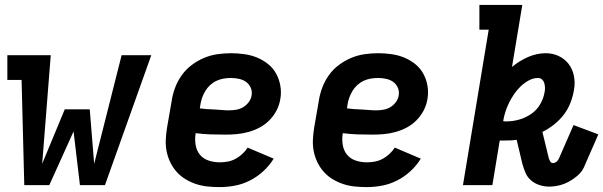

<svg xmlns="http://www.w3.org/2000/svg" viewBox="-20 -755 2460 783"><path d="M79 0 68 -429H10V-530H187L152 -87L244 -309H346L364 -87L476 -530H597L408 0H306L280 -219L181 0Z M876 8Q851 8 826.5 5.5Q802 3 779.5 -4.5Q757 -12 737 -24Q717 -36 701.5 -53Q686 -70 675.5 -91Q665 -112 660 -135.5Q655 -159 656 -183.5Q657 -208 661 -233L680 -343Q684 -370 694 -397Q704 -424 721 -448Q738 -472 762 -490Q786 -508 812.5 -519Q839 -530 867 -534Q895 -538 922 -538Q950 -538 977.5 -534Q1005 -530 1029 -520Q1053 -510 1073.5 -493.5Q1094 -477 1106.5 -454Q1119 -431 1123.5 -404Q1128 -377 1123 -350Q1119 -326 1107.5 -304Q1096 -282 1078 -264Q1060 -246 1038 -234.5Q1016 -223 992 -216.5Q968 -210 945 -208Q922 -206 898 -206Q868 -206 838 -207Q808 -208 778 -212Q774 -189 777.5 -165.5Q781 -142 794.5 -125Q808 -108 830 -100.5Q852 -93 876 -93Q892 -93 908.5 -96Q925 -99 940 -107Q955 -115 968 -127Q981 -139 990 -153L1096 -108Q1079 -80 1054 -57Q1029 -34 999.5 -19Q970 -4 938.5 2Q907 8 876 8ZM913 -305Q928 -305 943 -307.5Q958 -310 971 -317.5Q984 -325 994 -338Q1004 -351 1006 -366Q1009 -382 1002.5 -397Q996 -412 983.5 -421Q971 -430 954.5 -433.5Q938 -437 922 -437Q907 -437 892 -434.5Q877 -432 863 -425.5Q849 -419 837 -408Q825 -397 817 -383.5Q809 -370 804 -355.5Q799 -341 797 -327L795 -313Q809 -311 824 -310Q839 -309 854 -308.5Q869 -308 883.5 -306.5Q898 -305 913 -305Z M1476 8Q1451 8 1426.5 5.5Q1402 3 1379.5 -4.5Q1357 -12 1337 -24Q1317 -36 1301.5 -53Q1286 -70 1275.5 -91Q1265 -112 1260 -135.5Q1255 -159 1256 -183.5Q1257 -208 1261 -233L1280 -343Q1284 -370 1294 -397Q1304 -424 1321 -448Q1338 -472 1362 -490Q1386 -508 1412.5 -519Q1439 -530 1467 -534Q1495 -538 1522 -538Q1550 -538 1577.5 -534Q1605 -530 1629 -520Q1653 -510 1673.5 -493.5Q1694 -477 1706.5 -454Q1719 -431 1723.5 -404Q1728 -377 1723 -350Q1719 -326 1707.5 -304Q1696 -282 1678 -264Q1660 -246 1638 -234.5Q1616 -223 1592 -216.5Q1568 -210 1545 -208Q1522 -206 1498 -206Q1468 -206 1438 -207Q1408 -208 1378 -212Q1374 -189 1377.5 -165.5Q1381 -142 1394.5 -125Q1408 -108 1430 -100.5Q1452 -93 1476 -93Q1492 -93 1508.5 -96Q1525 -99 1540 -107Q1555 -115 1568 -127Q1581 -139 1590 -153L1696 -108Q1679 -80 1654 -57Q1629 -34 1599.5 -19Q1570 -4 1538.5 2Q1507 8 1476 8ZM1513 -305Q1528 -305 1543 -307.5Q1558 -310 1571 -317.5Q1584 -325 1594 -338Q1604 -351 1606 -366Q1609 -382 1602.5 -397Q1596 -412 1583.5 -421Q1571 -430 1554.5 -433.5Q1538 -437 1522 -437Q1507 -437 1492 -434.5Q1477 -432 1463 -425.5Q1449 -419 1437 -408Q1425 -397 1417 -383.5Q1409 -370 1404 -355.5Q1399 -341 1397 -327L1395 -313Q1409 -311 1424 -310Q1439 -309 1454 -308.5Q1469 -308 1483.5 -306.5Q1498 -305 1513 -305Z M2219 6Q2199 6 2179.5 -0.5Q2160 -7 2145.5 -19.5Q2131 -32 2123 -50.5Q2115 -69 2110 -88L2087 -185Q2075 -183 2063.5 -182.5Q2052 -182 2040 -182Q2035 -182 2029.5 -182Q2024 -182 2018 -182L1988 0H1868L1973 -634H1935V-735H2110L2068 -482Q2098 -507 2133.5 -522.5Q2169 -538 2206 -538Q2234 -538 2258.5 -526.5Q2283 -515 2299 -494Q2315 -473 2320.5 -445.5Q2326 -418 2321 -390Q2317 -364 2307 -337.5Q2297 -311 2280 -288.5Q2263 -266 2240.5 -248Q2218 -230 2192 -217L2218 -110Q2218 -110 2218 -110Q2218 -110 2218 -110Q2220 -103 2224 -96.5Q2228 -90 2235 -90Q2243 -90 2250 -96Q2257 -102 2260 -110L2319 -245L2420 -207L2361 -72Q2352 -53 2335 -38.5Q2318 -24 2299.5 -14Q2281 -4 2260.5 1Q2240 6 2219 6ZM2046 -260Q2072 -260 2098 -267.5Q2124 -275 2146.5 -290.5Q2169 -306 2183 -330Q2197 -354 2201 -380Q2203 -389 2202.5 -398.5Q2202 -408 2199.5 -416.5Q2197 -425 2190.5 -431Q2184 -437 2174 -437Q2155 -437 2136.5 -427Q2118 -417 2103 -402.5Q2088 -388 2076.5 -371Q2065 -354 2056 -336Q2047 -318 2041 -299Q2035 -280 2032 -261Q2035 -260 2038.5 -260Q2042 -260 2046 -260Z"/></svg>

Font: Iosevka Slab Extended
Style: Bold Italic
Weight: 700
Width: 7
Italic angle: -9°
Monospace: yes
Designer: Belleve Invis
Foundry: Belleve Invis
Version: Version 11.1.0; ttfautohint (v1.8.3)